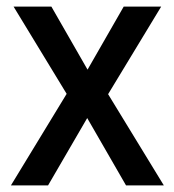

<svg xmlns="http://www.w3.org/2000/svg" viewBox="-20 -559 526 579"><path d="M181 -276 21 -539H135L244 -349L353 -539H466L306 -275L474 0H360L243 -203L125 0H13Z"/></svg>

Font: Noto Sans Sinhala UI SemiCondensed Medium
Style: Regular
Weight: 500
Width: 4
Designer: Jelle Bosma - Monotype Design Team
Foundry: Monotype Imaging Inc.
Version: Version 2.006; ttfautohint (v1.8.4.7-5d5b)